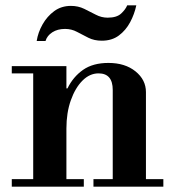

<svg xmlns="http://www.w3.org/2000/svg" viewBox="-20 -697 645 717"><path d="M401 -15V-361Q401 -423 348 -423Q315 -423 288 -396Q261 -369 244.5 -322.5Q228 -276 228 -217L208 -367H232Q253 -410 290 -436Q327 -462 385 -462Q447 -462 486 -430.5Q525 -399 525 -353V-15ZM24 0V-28H293V0ZM104 -15V-434H228V-15ZM329 0V-28H590V0ZM24 -423V-450H228V-423ZM117 -544Q122 -576 139 -606Q156 -636 182.5 -655.5Q209 -675 245 -675Q272 -675 294.5 -664Q317 -653 338 -642Q359 -631 382 -631Q416 -631 432.5 -646.5Q449 -662 455 -677H489Q482 -644 466 -614Q450 -584 424 -564.5Q398 -545 360 -545Q332 -545 310 -556Q288 -567 267.5 -578Q247 -589 223 -589Q195 -589 175.5 -576.5Q156 -564 150 -544Z"/></svg>

Font: Libre Bodoni Medium
Style: Regular
Weight: 500
Designer: Pablo Impallari, Rodrigo Fuenzalida
Foundry: Impallari Type
Version: Version 2.005;gftools[0.9.23]